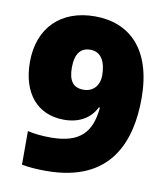

<svg xmlns="http://www.w3.org/2000/svg" viewBox="-77 -726 699 804"><g transform="rotate(10 272.0 -324.5)"><path d="M514 -356C514 -565 410 -661 263 -661C118 -661 27 -571 27 -426C27 -293 96 -212 209 -212C276 -212 322 -242 344 -288H349C339 -183 293 -129 167 -129C132 -129 100 -132 69 -139V4C103 10 136 12 173 12C451 12 514 -178 514 -356ZM268 -520C317 -520 335 -475 335 -421C335 -386 314 -350 268 -350C223 -350 204 -378 204 -433C204 -495 229 -520 268 -520Z"/></g></svg>

Font: Noto Sans Telugu SemiCondensed Black
Style: Regular
Weight: 900
Width: 4
Designer: Jelle Bosma - Monotype Design Team
Foundry: Monotype Imaging Inc.
Version: Version 2.005